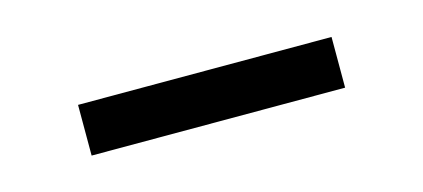

<svg xmlns="http://www.w3.org/2000/svg" viewBox="-25 -404 472 214"><g transform="rotate(-15 211.0 -297.0)"><path d="M64.5 -267.5V-326Q104.5 -326 141.8 -326Q179 -326 211 -326Q243.5 -326 280.5 -326Q317.5 -326 357 -326V-267.5Q317.5 -267.5 280.5 -267.5Q243.5 -267.5 211 -267.5Q179 -267.5 141.8 -267.5Q104.5 -267.5 64.5 -267.5Z"/></g></svg>

Font: Commissioner Thin Light
Style: Regular
Weight: 300
Version: Version 1.000